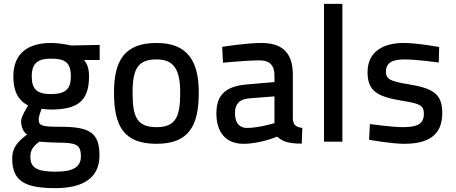

<svg xmlns="http://www.w3.org/2000/svg" viewBox="-20 -732 2358 992"><path d="M267 240C404 240 494 191 494 71C494 -46 444 -77 293 -77C189 -77 180 -83 180 -118C180 -131 195 -170 195 -170C205 -168 231 -166 241 -166C373 -166 440 -203 440 -337C440 -382 429 -404 414 -422H495V-500L347 -497C347 -497 292 -510 244 -510C131 -510 49 -462 49 -337C49 -246 85 -208 125 -187C125 -187 89 -129 89 -108C89 -77 100 -50 120 -37C68 2 43 33 43 87C43 207 113 240 267 240ZM285 5C370 6 398 13 398 76C398 132 356 155 268 155C168 155 137 133 137 78C137 44 149 26 183 0C183 0 252 5 285 5ZM241 -246C168 -246 144 -275 144 -337C144 -405 175 -429 243 -429C317 -429 346 -409 346 -337C346 -268 315 -246 241 -246Z M789 -510C625 -510 569 -421 569 -254C569 -82 618 11 789 11C959 11 1007 -86 1007 -254C1007 -419 947 -510 789 -510ZM789 -75C686 -75 665 -130 665 -254C665 -377 693 -425 789 -425C878 -425 911 -373 911 -254C911 -135 892 -75 789 -75Z M1493 -345C1493 -463 1436 -510 1329 -510C1253 -510 1128 -490 1128 -490L1132 -408C1132 -408 1250 -420 1324 -420C1371 -420 1398 -395 1398 -344V-308L1258 -296C1152 -287 1098 -248 1098 -146C1098 -47 1148 11 1238 11C1325 11 1412 -26 1412 -26C1440 -1 1469 10 1539 10L1542 -71C1512 -75 1494 -85 1493 -119ZM1398 -234V-96C1398 -96 1319 -71 1255 -71C1216 -71 1194 -98 1194 -148C1194 -195 1217 -220 1269 -224Z M1654 0H1749V-712H1654Z M2249 -489C2249 -489 2138 -510 2064 -510C1969 -510 1879 -471 1879 -359C1879 -257 1935 -232 2060 -211C2149 -197 2170 -187 2170 -145C2170 -91 2136 -75 2060 -75C2009 -75 1891 -91 1891 -91L1887 -10C1887 -10 2001 11 2068 11C2190 11 2265 -31 2265 -148C2265 -246 2220 -276 2088 -297C1997 -312 1974 -323 1974 -361C1974 -410 2010 -425 2070 -425C2132 -425 2247 -409 2247 -409Z"/></svg>

Font: TitilliumText22L
Style: 600 wt
Weight: 600
Designer: Campivisivi
Foundry: Campivisivi
Version: 1.000